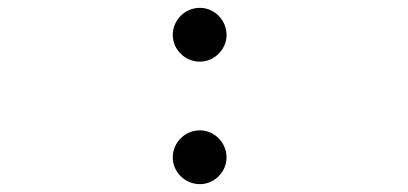

<svg xmlns="http://www.w3.org/2000/svg" viewBox="-20 -458 1040 489"><path d="M489 -301C526 -301 557 -332 557 -369C557 -407 526 -438 489 -438C451 -438 420 -407 420 -369C420 -332 451 -301 489 -301ZM489 11C526 11 557 -20 557 -57C557 -95 526 -126 489 -126C451 -126 420 -95 420 -57C420 -20 451 11 489 11Z"/></svg>

Font: Inconsolata UltraExpanded
Style: Regular
Weight: 400
Width: 9
Monospace: yes
Designer: Raph Levien, Cyreal, Brenton Simpson
Foundry: Raph Levien, Cyreal, Google
Version: Version 3.100